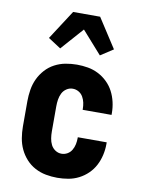

<svg xmlns="http://www.w3.org/2000/svg" viewBox="-87 -828 673 896"><g transform="rotate(10 250.0 -379.5)"><path d="M247 8Q220 8 193 3Q166 -2 141.5 -15Q117 -28 98.5 -48.5Q80 -69 68.5 -93.5Q57 -118 52.5 -145.5Q48 -173 48 -200V-320Q48 -347 52.5 -374.5Q57 -402 68.5 -426.5Q80 -451 98.5 -471.5Q117 -492 141.5 -505Q166 -518 193 -523Q220 -528 247 -528Q273 -528 299 -523.5Q325 -519 348.5 -507Q372 -495 391 -476.5Q410 -458 422 -435Q434 -412 440 -386Q446 -360 446 -334V-325H309V-329Q309 -344 306 -358.5Q303 -373 295.5 -386Q288 -399 275 -406.5Q262 -414 247 -414Q231 -414 217.5 -405Q204 -396 197 -382Q190 -368 187.5 -352Q185 -336 185 -320V-200Q185 -184 187.5 -168Q190 -152 197 -138Q204 -124 217.5 -115Q231 -106 247 -106Q262 -106 275 -113.5Q288 -121 295.5 -134Q303 -147 306 -161.5Q309 -176 309 -191V-195H446V-186Q446 -160 440 -134Q434 -108 422 -85Q410 -62 391 -43.5Q372 -25 348.5 -13Q325 -1 299 3.5Q273 8 247 8ZM156 -589 96 -628 186 -767H314L404 -628L344 -589L250 -695Z"/></g></svg>

Font: Iosevka Heavy
Style: Regular
Weight: 900
Monospace: yes
Designer: Belleve Invis
Foundry: Belleve Invis
Version: Version 32.5.0; ttfautohint (v1.8.4)